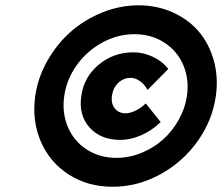

<svg xmlns="http://www.w3.org/2000/svg" viewBox="-20 -714 844 730"><path d="M113.8 -348.1Q123.5 -417.5 159.2 -481.2Q194.8 -544.9 247.1 -591.6Q299.3 -638.2 367.4 -666Q435.5 -693.8 506.8 -693.8Q577.6 -693.8 637.7 -666.5Q697.8 -639.2 736.6 -593Q775.4 -546.9 793 -483.4Q810.5 -419.9 800.8 -350.1Q788.1 -257.3 731.7 -177.7Q675.3 -98.1 589.1 -51Q502.9 -3.9 408.2 -3.9Q313.5 -3.9 241.2 -50.5Q168.9 -97.2 135 -176.3Q101.1 -255.4 113.8 -348.1ZM224.1 -348.1Q215.3 -285.2 238 -231.2Q260.7 -177.2 309.8 -145.5Q358.9 -113.8 422.9 -113.8Q471.7 -113.8 518.1 -132.8Q564.5 -151.9 600.1 -183.8Q635.7 -215.8 659.9 -259.3Q684.1 -302.7 690.9 -350.1Q699.7 -413.1 676.8 -466.8Q653.8 -520.5 604.5 -552.2Q555.2 -584 491.2 -584Q426.8 -584 368.2 -551.8Q309.6 -519.5 271.2 -465.6Q232.9 -411.6 224.1 -348.1ZM289.1 -349.1Q298.8 -420.9 355.2 -468Q411.6 -515.1 487.8 -515.1Q524.4 -515.1 560.3 -498.5Q596.2 -481.9 617.2 -455.1L620.1 -452.1L541 -372.1L538.1 -377Q527.3 -395.5 510.5 -406.7Q493.7 -418 477.1 -418Q450.2 -418 430.2 -399.4Q410.2 -380.9 405.8 -351.1Q401.4 -320.8 416.3 -302Q431.2 -283.2 458 -283.2Q473.1 -283.2 492.9 -292.2Q512.7 -301.3 529.8 -316.9L534.2 -320.8L590.8 -250L587.9 -247.1Q556.2 -216.8 516.1 -199.5Q476.1 -182.1 438 -182.1Q362.8 -182.1 320.6 -229.2Q278.3 -276.4 289.1 -349.1Z"/></svg>

Font: Trueno UltraBlack
Style: Italic
Weight: 950
Designer: Julieta Ulanovsky
Foundry: Julieta Ulanovsky
Version: Version 3.001b | FøM Fix